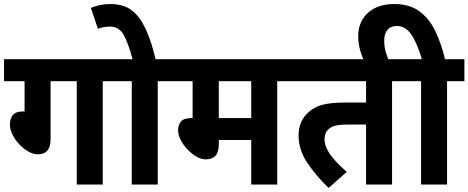

<svg xmlns="http://www.w3.org/2000/svg" viewBox="-20 -916 2325 953"><path d="M231 -513V-225Q231 -150 168 -150Q145 -150 120.5 -164Q96 -178 75.5 -200Q55 -222 42 -248Q29 -274 29 -298Q29 -324 42.5 -343.5Q56 -363 98 -363L102 -362V-513H0V-622H576V-513H490V0H361V-513Z M763 -513V0H634V-513H562V-622H849V-513ZM640 -615Q616 -705 593 -744.5Q570 -784 526 -784Q509 -784 493.5 -781Q478 -778 466 -773L431 -877Q477 -896 528 -896Q565 -896 597 -885Q629 -874 657 -844Q685 -814 709 -759Q733 -704 754 -615Z M1356 -513V0H1227V-221H1066V-201Q1066 -160 1049 -142.5Q1032 -125 1001 -125Q978 -125 954.5 -139Q931 -153 910 -175Q889 -197 876.5 -222Q864 -247 864 -270Q864 -295 878 -312.5Q892 -330 931 -330H936V-513H835V-622H1442V-513ZM1227 -513H1066V-330H1227Z M1926 -513V0H1797V-298H1717Q1670 -298 1647.5 -293Q1625 -288 1611 -275Q1591 -258 1591 -225Q1591 -189 1618.5 -150Q1646 -111 1701 -63L1611 17Q1549 -43 1505.5 -107.5Q1462 -172 1462 -243Q1462 -280 1474.5 -308.5Q1487 -337 1508 -356Q1536 -383 1577 -395Q1618 -407 1694 -407H1797V-513H1428V-622H2011V-513Z M1787 -615Q1772 -647 1765 -677Q1758 -707 1758 -736Q1758 -808 1806 -852Q1854 -896 1937 -896Q2012 -896 2061 -860.5Q2110 -825 2140 -763Q2170 -701 2189 -622H2285V-513H2199V0H2070V-513H1998V-622H2074Q2051 -701 2022 -744Q1993 -787 1950 -787Q1919 -787 1903 -767.5Q1887 -748 1887 -715Q1887 -685 1894 -660.5Q1901 -636 1911 -614Z"/></svg>

Font: Noto Sans Devanagari UI SemiCondensed
Style: Bold
Weight: 700
Width: 4
Designer: Jelle Bosma - Monotype Design Team
Foundry: Monotype Imaging Inc.
Version: Version 2.004; ttfautohint (v1.8.4.7-5d5b)